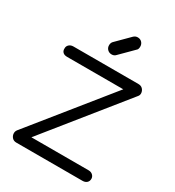

<svg xmlns="http://www.w3.org/2000/svg" viewBox="-243 -1201 1223 1341"><g transform="rotate(30 368.0 -530.5)"><path d="M100 0Q79 0 66.5 -13.5Q54 -27 52.5 -45Q51 -63 62 -77L561 -696H108Q85 -696 73.5 -707.5Q62 -719 63 -737Q62 -756 75.5 -768.5Q89 -781 110 -781H634Q656 -781 668.5 -768Q681 -755 683 -737Q685 -719 673 -706L173 -85H634Q655 -85 668 -72.5Q681 -60 681 -43Q681 -23 668 -11.5Q655 0 634 0ZM368 -866Q348 -866 334.5 -879.5Q321 -893 321 -913Q321 -932 332 -944L435 -1047Q449 -1061 468 -1061Q489 -1061 502 -1047Q515 -1033 515 -1013Q515 -1004 512.5 -995.5Q510 -987 502 -981L400 -879Q388 -866 368 -866Z"/></g></svg>

Font: Comfortaa SemiBold
Style: Regular
Weight: 600
Designer: Johan Aakerlund
Foundry: Johan Aakerlund
Version: Version 3.104; ttfautohint (v1.8.1.43-b0c9)